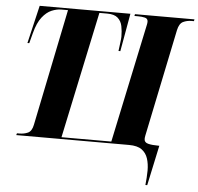

<svg xmlns="http://www.w3.org/2000/svg" viewBox="-60 -776 1083 1048"><g transform="rotate(5 481.5 -252.0)"><path d="M775 210Q777 190 778.5 169.5Q780 149 780 130Q780 94 770.5 64.5Q761 35 737 17.5Q713 0 667 0H49L52 -10H65Q91 -10 112 -19.5Q133 -29 140 -64L271 -704H234Q209 -704 181.5 -692.5Q154 -681 130 -650.5Q106 -620 91 -563L76 -506H66L115 -714H612L575 -506H565Q567 -523 570.5 -549Q574 -575 574 -585Q574 -616 568.5 -643Q563 -670 544 -687Q525 -704 486 -704H443L296 -10H569L702 -639Q705 -653 707 -662.5Q709 -672 709 -679Q709 -696 692.5 -700Q676 -704 655 -704H635L637 -714H963L961 -704H948Q923 -704 902 -694Q881 -684 873 -647L751 -58Q750 -53 749.5 -48.5Q749 -44 749 -40Q749 -21 770.5 -15.5Q792 -10 826 -10H832L785 210Z"/></g></svg>

Font: Noto Serif Display ExtraCondensed Black
Style: Italic
Weight: 900
Width: 2
Italic angle: -12°
Designer: Monotype Design Team
Foundry: Monotype Imaging Inc.
Version: Version 2.009